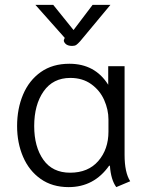

<svg xmlns="http://www.w3.org/2000/svg" viewBox="-20 -756 603 786"><path d="M50 -240Q50 -311 74.5 -369Q99 -427 147 -461Q195 -495 264 -495Q369 -495 423 -409V-485H490V-122Q490 -50 513 -14L456 10Q434 -20 430 -77L427 -78Q365 10 261 10Q194 10 146.5 -23.5Q99 -57 74.5 -114Q50 -171 50 -240ZM424 -217V-267Q424 -307 406.5 -346.5Q389 -386 353.5 -411.5Q318 -437 268 -437Q197 -437 158.5 -382Q120 -327 120 -240Q120 -155 157.5 -102Q195 -49 267 -49Q341 -49 382.5 -97Q424 -145 424 -217ZM243 -596 245 -601 125 -736H198L281 -633L359 -736H432L308 -587Q298 -576 292 -572Q286 -568 275 -568Q256 -568 247 -578Q238 -588 243 -596Z"/></svg>

Font: Niramit Light
Style: Regular
Weight: 300
Designer: Katatrad Aksorn Co.,Ltd.
Foundry: Cadson Demak Co.,Ltd.
Version: Version 1.000; ttfautohint (v1.6)